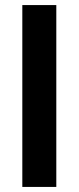

<svg xmlns="http://www.w3.org/2000/svg" viewBox="-20 -737 310 757"><path d="M202 0V-717H68V0Z"/></svg>

Font: RazerF5
Style: Bold
Weight: 700
Foundry: Razer Inc.
Version: Version 2